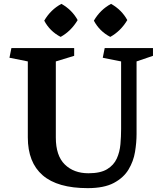

<svg xmlns="http://www.w3.org/2000/svg" viewBox="-20 -959 841 994"><path d="M269 -641V-247Q269 -153 315.5 -107.5Q362 -62 438 -62Q500 -62 534.5 -83Q569 -104 584.5 -138Q600 -172 603.5 -212.5Q607 -253 607 -291V-641L512 -660L522 -710H772V-670L687 -641V-265Q687 -221 679 -172.5Q671 -124 645.5 -81.5Q620 -39 569.5 -12Q519 15 434 15Q278 15 201 -51.5Q124 -118 124 -248V-641L29 -660L39 -710H364V-670ZM209 -852Q242 -909 298 -939Q353 -908 382 -855Q348 -798 294 -768Q238 -797 209 -852ZM466 -852Q499 -909 555 -939Q610 -908 639 -855Q605 -798 551 -768Q495 -797 466 -852Z"/></svg>

Font: Brawler
Style: Bold
Weight: 700
Designer: Oleg Frolov, Haley Fiege
Foundry: Oleg Frolov, Haley Fiege
Version: Version 1.101; ttfautohint (v1.8.3)